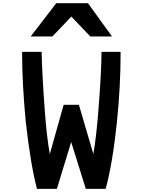

<svg xmlns="http://www.w3.org/2000/svg" viewBox="-20 -1198 905 1218"><path d="M431.6 -296.9 524.4 0H650.4Q694.3 -161.1 721.7 -423.8Q745.1 -648.4 745.1 -869.1H624Q623 -734.4 604.5 -502Q591.8 -335 572.3 -220.7L480.5 -533.2H383.8L295.9 -220.7Q275.4 -335.9 263.7 -502Q247.1 -728.5 244.1 -869.1H120.1Q120.1 -668 143.6 -423.8Q174.8 -148.4 214.8 0H340.8ZM336.9 -1177.7 174.8 -966.8H312.5L432.6 -1092.8L552.7 -966.8H690.4L538.1 -1177.7Z"/></svg>

Font: OCR-B
Style: Regular
Weight: 400
Version: 1.1